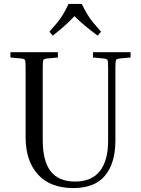

<svg xmlns="http://www.w3.org/2000/svg" viewBox="-20 -945 717 975"><path d="M452 -653V-680H643V-653L588 -648Q572 -646 569 -640Q566 -634 566 -599V-231Q566 -117 513.5 -53.5Q461 10 353 10Q235 10 172.5 -59Q110 -128 110 -249V-599Q110 -634 107 -640Q104 -646 88 -648L33 -653V-680H274V-653L219 -648Q203 -646 200 -640Q197 -634 197 -599V-234Q197 -127 237.5 -75Q278 -23 361 -23Q445 -23 487 -76Q529 -129 529 -230V-599Q529 -634 526 -640Q523 -646 507 -648ZM493 -784 476 -764Q442 -789 412.5 -813.5Q383 -838 358 -863Q335 -838 307.5 -813.5Q280 -789 248 -764L231 -784Q255 -811 271 -830.5Q287 -850 300 -871.5Q313 -893 328 -925H395Q411 -893 424 -871.5Q437 -850 453 -830.5Q469 -811 493 -784Z"/></svg>

Font: Inria Serif
Style: Regular
Weight: 400
Designer: Black Foundry Team
Foundry: Black Foundry
Version: Version 1.000; ttfautohint (v1.8.3)